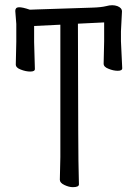

<svg xmlns="http://www.w3.org/2000/svg" viewBox="-20 -724 540 754"><path d="M266 11Q251 11 233 2.5Q215 -6 215 -18L217 -107V-627L114 -622V-559L117 -453Q117 -443 99 -443Q81 -443 61 -451Q42 -458 42 -471L44 -560V-630L40 -681Q40 -695 54 -695.5Q68 -696 97 -686H100L126 -687L341 -694Q377 -695 397 -700Q422 -707 441 -700Q459 -693 459 -679L455 -601V-562L460 -456Q460 -446 442.5 -446Q425 -446 406 -454Q387 -461 387 -474L389 -562V-636L286 -631Q287 -74 289 -46Q290 -17 290 0Q290 11 266 11Z"/></svg>

Font: LXGW WenKai Mono Lite
Style: Regular
Weight: 400
Monospace: yes
Designer: LXGW / Fontworks Inc.
Foundry: LXGW / Fontworks Inc.
Version: Version 1.520; June 14, 2025